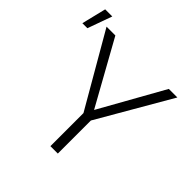

<svg xmlns="http://www.w3.org/2000/svg" viewBox="-251 -937 1099 1099"><g transform="rotate(45 298.5 -387.5)"><path d="M347.2 -323.2 564.5 -710.9H633.8L377 -267.6V0H316.9V-267.6L60.5 -710.9H131.8ZM-15.1 -775.4H42.5L-10.7 -627H-51.3Z"/></g></svg>

Font: Melbourne
Style: Light
Weight: 300
Designer: Google
Version: Version 2.000980; 2014